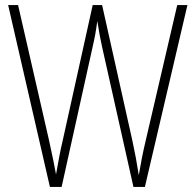

<svg xmlns="http://www.w3.org/2000/svg" viewBox="-20 -734 768 754"><path d="M716 -714H676L552 -181C541 -135 533 -94 525 -46C517 -97 511 -130 500 -181L381 -714H344L226 -181C218 -149 208 -95 200 -49C195 -78 186 -121 173 -181L51 -714H12L176 0H222L344 -551C352 -586 357 -611 362 -652C369 -607 374 -581 382 -545L504 0H549Z"/></svg>

Font: Noto Sans Georgian Condensed ExtraLight
Style: Regular
Weight: 200
Width: 3
Designer: Monotype Design Team, Akaki Razmadze
Foundry: Google LLC
Version: Version 2.005